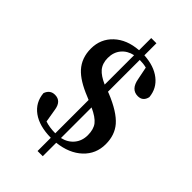

<svg xmlns="http://www.w3.org/2000/svg" viewBox="-276 -905 1122 1122"><g transform="rotate(45 285.0 -343.5)"><path d="M270.5 125V15.6Q173.8 14.6 117.7 -26.4Q61.5 -67.4 55.7 -138.7Q70.3 -179.7 110.4 -179.7Q163.1 -179.7 171.9 -115.2L185.5 -34.2Q222.7 -21.5 270.5 -21.5V-296.9L250 -305.7Q157.2 -342.8 114.3 -389.6Q67.4 -441.4 67.4 -518.6Q67.4 -598.6 123.5 -651.4Q179.7 -704.1 273.4 -710.9V-811.5H316.4V-711.9Q400.4 -707 452.1 -666.5Q503.9 -626 509.8 -559.6Q500 -515.6 458 -515.6Q401.4 -515.6 388.7 -588.9L373 -667Q346.7 -673.8 316.4 -673.8V-411.1L327.1 -407.2Q435.5 -363.3 481.4 -310.5Q524.4 -260.7 524.4 -185.5Q524.4 -104.5 467.3 -50.8Q410.2 2.9 313.5 13.7V125ZM313.5 -25.4Q359.4 -36.1 386.2 -68.8Q413.1 -101.6 413.1 -148.4Q413.1 -197.3 391.1 -225.1Q369.1 -252.9 313.5 -278.3ZM273.4 -426.8V-669.9Q228.5 -660.2 202.1 -628.4Q175.8 -596.7 175.8 -549.8Q175.8 -504.9 200.2 -475.6Q222.7 -449.2 273.4 -426.8Z"/></g></svg>

Font: Bpmf GenYo Min B
Style: B
Weight: 700
Foundry: But Ko
Version: Version 1.320